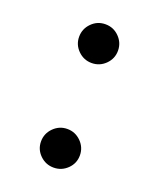

<svg xmlns="http://www.w3.org/2000/svg" viewBox="-101 -547 513 621"><g transform="rotate(20 156.0 -236.5)"><path d="M223.1 -416.5Q223.1 -389.2 203.4 -369.6Q183.6 -350.1 156.2 -350.1Q128.9 -350.1 109.1 -369.6Q89.4 -389.2 89.4 -416.5Q89.4 -443.8 108.9 -463.6Q128.4 -483.4 156.2 -483.4Q184.1 -483.4 203.6 -463.6Q223.1 -443.8 223.1 -416.5ZM223.1 -56.2Q223.1 -28.8 203.4 -9.5Q183.6 9.8 156.2 9.8Q128.9 9.8 109.1 -9.5Q89.4 -28.8 89.4 -56.2Q89.4 -83.5 109.1 -103.3Q128.9 -123 156.2 -123Q183.6 -123 203.4 -103.3Q223.1 -83.5 223.1 -56.2Z"/></g></svg>

Font: UniBurma_GGSerif
Style: Book
Weight: 400
Designer: Victor San Kho Lin (for Burmese only and related typography optimization with it)
Foundry: http://www.unimm.org
Version: 2.0